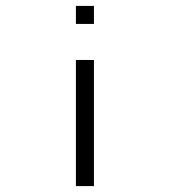

<svg xmlns="http://www.w3.org/2000/svg" viewBox="-20 -679 580 650"><path d="M237 -659H298V-598H237ZM237 -476H298V-49H237Z"/></svg>

Font: IBM 3270
Style: Regular
Weight: 400
Monospace: yes
Version: Version 2.3.1